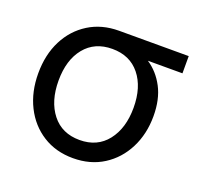

<svg xmlns="http://www.w3.org/2000/svg" viewBox="-98 -626 783 747"><g transform="rotate(20 293.5 -252.5)"><path d="M274.4 11.7Q203.1 11.7 149.2 -22.5Q95.2 -56.6 65.2 -116.5Q35.2 -176.3 35.2 -252.9Q35.2 -330.1 65.2 -389.2Q95.2 -448.2 149.2 -481.9Q203.1 -515.6 274.4 -515.6H562.5V-444.3H419.4Q462.4 -416 488 -367.2Q513.7 -318.4 513.7 -249Q513.7 -174.8 483.6 -115.7Q453.6 -56.6 399.9 -22.5Q346.2 11.7 274.4 11.7ZM274.4 -440.4Q201.7 -440.4 160.4 -389.6Q119.1 -338.9 119.1 -252.9Q119.1 -168 160.2 -115.7Q201.2 -63.5 274.4 -63.5Q347.7 -63.5 388.7 -116Q429.7 -168.5 429.7 -252.9Q429.7 -338.4 388.4 -389.4Q347.2 -440.4 274.4 -440.4Z"/></g></svg>

Font: Inter Display
Style: Regular
Weight: 400
Designer: Rasmus Andersson
Foundry: rsms
Version: Version 4.001;git-9221beed3